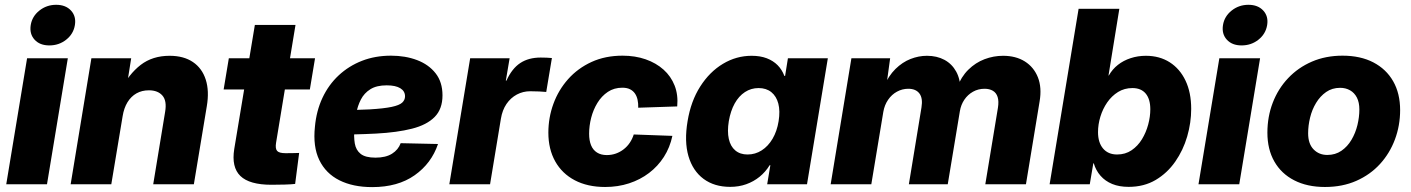

<svg xmlns="http://www.w3.org/2000/svg" viewBox="-20 -764 5849 796"><path d="M5.9 0 92.3 -522.5H261.2L174.8 0ZM184.6 -575.7Q145 -575.7 123.3 -599.6Q101.6 -623.5 107.4 -660.2Q113.3 -696.3 143.3 -720.2Q173.3 -744.1 212.9 -744.1Q252.4 -744.1 274.4 -720.2Q296.4 -696.3 290.5 -660.2Q284.7 -623.5 254.6 -599.6Q224.6 -575.7 184.6 -575.7Z M488.3 -281.7 441.4 0H272.9L358.9 -522.5H523.9L502 -384.3L480 -389.6Q514.2 -457 563.2 -494.9Q612.3 -532.7 683.1 -532.7Q741.7 -532.7 779.8 -506.8Q817.9 -481 833 -433.8Q848.1 -386.7 837.4 -323.7L783.7 0H615.2L664.6 -300.3Q672.4 -346.2 653.3 -367.9Q634.3 -389.6 597.2 -389.6Q568.4 -389.6 545.9 -377Q523.4 -364.3 508.5 -340.1Q493.7 -315.9 488.3 -281.7Z M1286.1 -522.5 1264.6 -393.1H907.2L928.7 -522.5ZM1036.6 -660.6H1205.1L1124.5 -171.9Q1120.6 -147.9 1128.9 -138.4Q1137.2 -128.9 1164.1 -128.9Q1175.8 -128.9 1193.8 -129.2Q1211.9 -129.4 1220.2 -129.9L1203.6 -1.5Q1187 0.5 1160.2 1.2Q1133.3 2 1105.5 2Q1014.2 2 976.6 -34.4Q939 -70.8 951.2 -146.5Z M1522.9 11.7Q1443.4 11.7 1387 -16.6Q1330.6 -44.9 1303.7 -100.6Q1276.9 -156.2 1285.6 -238.3Q1291.5 -304.2 1316.9 -358.4Q1342.3 -412.6 1384.3 -451.7Q1426.3 -490.7 1481 -512Q1535.6 -533.2 1601.1 -533.2Q1660.6 -533.2 1709 -514.9Q1757.3 -496.6 1785.9 -460.2Q1814.5 -423.8 1814.5 -368.7Q1814.5 -312 1782 -279.1Q1749.5 -246.1 1688 -230.5Q1626.5 -214.8 1539.1 -210.2Q1451.7 -205.6 1341.3 -205.6L1357.9 -307.1Q1453.1 -307.1 1512.2 -310.5Q1571.3 -314 1603.5 -320.8Q1635.7 -327.6 1647.5 -338.6Q1659.2 -349.6 1659.2 -364.7Q1659.2 -386.2 1639.6 -398.2Q1620.1 -410.2 1583 -410.2Q1541 -410.2 1515.4 -394Q1489.7 -377.9 1476.1 -351.3Q1462.4 -324.7 1457 -293.7Q1451.7 -262.7 1449.2 -232.9Q1446.3 -197.3 1450.9 -169.4Q1455.6 -141.6 1475.3 -126Q1495.1 -110.4 1536.6 -110.4Q1579.1 -110.4 1605.2 -126.7Q1631.3 -143.1 1641.1 -170.4L1795.9 -167Q1768.6 -86.4 1699 -37.4Q1629.4 11.7 1522.9 11.7Z M1842.8 0 1929.2 -522.5H2092.8L2077.1 -429.7H2079.6Q2102.5 -480 2137 -502.7Q2171.4 -525.4 2221.7 -525.4Q2234.9 -525.4 2246.3 -524.9Q2257.8 -524.4 2268.1 -523.4L2244.6 -382.8Q2234.9 -383.8 2215.6 -384.8Q2196.3 -385.7 2178.2 -385.7Q2148.4 -385.7 2122.8 -372.1Q2097.2 -358.4 2079.8 -333Q2062.5 -307.6 2056.6 -271.5L2011.7 0Z M2488.8 11.2Q2416 11.2 2363 -16.6Q2310.1 -44.4 2281.7 -95.2Q2253.4 -146 2253.4 -213.9Q2253.4 -276.4 2274.4 -333.7Q2295.4 -391.1 2335.4 -436Q2375.5 -481 2432.4 -507.1Q2489.3 -533.2 2561 -533.2Q2613.3 -533.2 2656.7 -518.1Q2700.2 -502.9 2731 -475.3Q2761.7 -447.8 2776.9 -409.2Q2792 -370.6 2787.6 -322.8L2626 -317.4Q2626.5 -335 2623.3 -350.1Q2620.1 -365.2 2612.3 -376.5Q2604.5 -387.7 2591.8 -394Q2579.1 -400.4 2560.1 -400.4Q2525.9 -400.4 2500 -383.1Q2474.1 -365.7 2456.8 -337.4Q2439.5 -309.1 2430.9 -275.6Q2422.4 -242.2 2422.4 -209.5Q2422.4 -181.6 2430.4 -161.9Q2438.5 -142.1 2455.1 -131.6Q2471.7 -121.1 2495.6 -121.1Q2515.6 -121.1 2533.4 -127.4Q2551.3 -133.8 2565.9 -145.3Q2580.6 -156.7 2591.1 -172.4Q2601.6 -188 2607.4 -206.5L2767.6 -200.7Q2757.3 -152.3 2732.4 -113.5Q2707.5 -74.7 2670.9 -46.9Q2634.3 -19 2588.1 -3.9Q2542 11.2 2488.8 11.2Z M3007.3 10.7Q2941.4 10.7 2896.7 -22.5Q2852.1 -55.7 2834.2 -116.7Q2816.4 -177.7 2830.6 -261.7Q2844.2 -344.7 2883.1 -405.5Q2921.9 -466.3 2977.3 -499.5Q3032.7 -532.7 3096.2 -532.7Q3131.8 -532.7 3158.7 -522.5Q3185.5 -512.2 3203.9 -493.7Q3222.2 -475.1 3231.9 -449.2H3234.9L3246.6 -522.5H3412.1L3325.7 0H3160.6L3173.8 -79.1H3170.9Q3153.8 -51.3 3129.2 -31.2Q3104.5 -11.2 3073.7 -0.2Q3043 10.7 3007.3 10.7ZM3079.1 -123.5Q3111.3 -123.5 3137.9 -140.6Q3164.6 -157.7 3182.9 -188.7Q3201.2 -219.7 3208 -261.7Q3214.8 -303.7 3206.8 -334.5Q3198.7 -365.2 3177.7 -382.1Q3156.7 -398.9 3125 -398.9Q3093.8 -398.9 3068.4 -382.3Q3043 -365.7 3025.9 -335Q3008.8 -304.2 3001.5 -261.7Q2994.6 -219.2 3001.5 -188.2Q3008.3 -157.2 3028.3 -140.4Q3048.3 -123.5 3079.1 -123.5Z M3423.8 0 3509.8 -522.5H3670.4L3653.3 -397.5L3643.1 -402.8Q3663.6 -449.7 3692.4 -478Q3721.2 -506.3 3754.9 -519.5Q3788.6 -532.7 3822.8 -532.7Q3864.3 -532.7 3895.5 -515.9Q3926.8 -499 3944.3 -467Q3961.9 -435.1 3961.9 -389.2L3947.3 -399.9Q3964.8 -445.8 3994.6 -475.1Q4024.4 -504.4 4061.8 -518.6Q4099.1 -532.7 4138.7 -532.7Q4191.4 -532.7 4228.8 -509.3Q4266.1 -485.8 4283 -443.4Q4299.8 -400.9 4290 -343.3L4233.4 0H4064.9L4117.2 -316.9Q4121.6 -344.2 4116 -361.8Q4110.4 -379.4 4096.2 -387.7Q4082 -396 4062 -396Q4035.6 -396 4013.9 -383.8Q3992.2 -371.6 3978 -350.6Q3963.9 -329.6 3959.5 -303.2L3909.2 0H3748L3800.3 -318.8Q3806.6 -356.9 3791.7 -376.5Q3776.9 -396 3745.6 -396Q3720.7 -396 3698.7 -384Q3676.8 -372.1 3661.9 -350.3Q3647 -328.6 3642.1 -300.3L3592.3 0Z M4659.2 10.7Q4620.1 10.7 4591.1 -1.2Q4562 -13.2 4542.7 -35.2Q4523.4 -57.1 4514.6 -86.9H4512.7L4498 0H4331.5L4451.7 -727.5H4620.6L4575.7 -451.2H4577.1Q4591.8 -477.1 4614.7 -495.1Q4637.7 -513.2 4667.5 -522.9Q4697.3 -532.7 4730.5 -532.7Q4787.1 -532.7 4829.3 -505.9Q4871.6 -479 4895 -429.7Q4918.5 -380.4 4918.5 -312.5Q4918.5 -255.4 4901.9 -198.2Q4885.3 -141.1 4852.3 -93.8Q4819.3 -46.4 4771 -17.8Q4722.7 10.7 4659.2 10.7ZM4611.3 -123.5Q4645.5 -123.5 4671.4 -141.1Q4697.3 -158.7 4714.4 -186.8Q4731.4 -214.8 4740.2 -247.6Q4749 -280.3 4749 -311Q4749 -353 4730 -376Q4710.9 -398.9 4674.8 -398.9Q4641.6 -398.9 4615.2 -382.6Q4588.9 -366.2 4570.3 -339.4Q4551.8 -312.5 4542 -280.3Q4532.2 -248 4532.2 -216.3Q4532.2 -172.9 4553.2 -148.2Q4574.2 -123.5 4611.3 -123.5Z M4948.7 0 5035.2 -522.5H5204.1L5117.7 0ZM5127.4 -575.7Q5087.9 -575.7 5066.2 -599.6Q5044.4 -623.5 5050.3 -660.2Q5056.2 -696.3 5086.2 -720.2Q5116.2 -744.1 5155.8 -744.1Q5195.3 -744.1 5217.3 -720.2Q5239.3 -696.3 5233.4 -660.2Q5227.5 -623.5 5197.5 -599.6Q5167.5 -575.7 5127.4 -575.7Z M5473.1 11.2Q5399.4 11.2 5345.7 -16.4Q5292 -43.9 5263.2 -94.5Q5234.4 -145 5234.4 -213.9Q5234.4 -280.3 5256.6 -338.1Q5278.8 -396 5320.3 -439.9Q5361.8 -483.9 5418.9 -508.5Q5476.1 -533.2 5545.9 -533.2Q5620.1 -533.2 5673.6 -505.4Q5727.1 -477.5 5755.9 -427Q5784.7 -376.5 5784.7 -307.6Q5784.7 -243.7 5763.2 -186Q5741.7 -128.4 5701.2 -84Q5660.6 -39.6 5603 -14.2Q5545.4 11.2 5473.1 11.2ZM5482.9 -121.6Q5516.1 -121.6 5541.3 -138.9Q5566.4 -156.2 5583 -184.3Q5599.6 -212.4 5607.7 -245.6Q5615.7 -278.8 5615.7 -310.1Q5615.7 -339.4 5605.5 -359.4Q5595.2 -379.4 5577.1 -389.6Q5559.1 -399.9 5536.1 -399.9Q5502.9 -399.9 5478 -382.6Q5453.1 -365.2 5436.3 -337.4Q5419.4 -309.6 5411.4 -276.4Q5403.3 -243.2 5403.3 -211.4Q5403.3 -168 5425.8 -144.8Q5448.2 -121.6 5482.9 -121.6Z"/></svg>

Font: Inter 28pt ExtraBold
Style: Italic
Weight: 800
Italic angle: -9.3988°
Designer: Rasmus Andersson
Foundry: rsms
Version: Version 4.001;git-66647c0bb